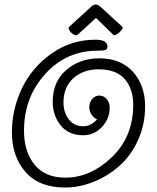

<svg xmlns="http://www.w3.org/2000/svg" viewBox="-20 -824 698 856"><path d="M378 -345Q378 -367 391 -382.5Q404 -398 423 -398Q442 -398 455.5 -382.5Q469 -367 469 -345Q469 -295 434.5 -258Q400 -221 351 -221Q286 -221 250.5 -265Q215 -309 215 -371Q215 -460 275.5 -512Q336 -564 422 -564Q519 -564 573 -503.5Q627 -443 627 -350Q627 -269 595.5 -199.5Q564 -130 512.5 -84.5Q461 -39 397.5 -13.5Q334 12 269 12Q154 12 93.5 -57.5Q33 -127 33 -234Q33 -336 77.5 -429.5Q122 -523 209.5 -585Q297 -647 406 -647Q459 -647 459 -616Q459 -604 449 -601Q439 -598 414 -598Q276 -598 181.5 -494Q87 -390 87 -241Q87 -148 134 -90Q181 -32 271 -32Q384 -32 479 -123.5Q574 -215 574 -357Q574 -427 536.5 -471Q499 -515 419 -515Q352 -515 307.5 -475.5Q263 -436 263 -367Q263 -323 286.5 -292Q310 -261 352 -261Q385 -261 413 -292Q399 -297 388.5 -312.5Q378 -328 378 -345ZM383 -791Q396 -804 407 -804Q417 -804 431 -791L526 -704Q527 -703 527 -701Q527 -697 523 -691.5Q519 -686 513 -680.5Q507 -675 500.5 -671Q494 -667 490 -667Q486 -667 485 -669L408 -744L327 -670Q324 -667 319 -667Q314 -667 308 -670.5Q302 -674 297 -679Q292 -684 289 -689.5Q286 -695 286 -699Q286 -702 288 -704Z"/></svg>

Font: Bonbon
Style: Regular
Weight: 400
Designer: Ksenia Erulevich
Foundry: Cyreal (www.cyreal.org)
Version: Version 1.000